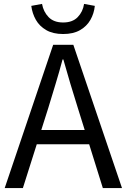

<svg xmlns="http://www.w3.org/2000/svg" viewBox="-20 -962 648 982"><path d="M4 0 252 -733H355L604 0H506L378 -410Q358 -473 340 -533.5Q322 -594 304 -658H300Q283 -594 264.5 -533.5Q246 -473 227 -410L97 0ZM133 -224V-297H471V-224ZM303 -788Q251 -788 216.5 -808Q182 -828 163.5 -860.5Q145 -893 140 -932L195 -942Q202 -902 228.5 -874.5Q255 -847 303 -847Q351 -847 377.5 -874.5Q404 -902 410 -942L465 -932Q461 -893 442.5 -860.5Q424 -828 389.5 -808Q355 -788 303 -788Z"/></svg>

Font: Noto Sans TC
Style: Regular
Weight: 400
Designer: Ryoko NISHIZUKA  (kana, bopomofo & ideographs); Paul D. Hunt (Latin, Greek & Cyrillic); Sandoll Communications , Soo-you
Foundry: Adobe
Version: Version 2.004-H2;hotconv 1.0.118;makeotfexe 2.5.65603